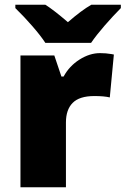

<svg xmlns="http://www.w3.org/2000/svg" viewBox="-20 -786 527 806"><path d="M399.9 -563Q424.8 -563 447.3 -559.1L458 -557.1L440.9 -377Q417.5 -382.8 376 -382.8Q313.5 -382.8 285.2 -354.2Q256.8 -325.7 256.8 -272V0H65.9V-553.2H208L237.8 -464.8H247.1Q271 -508.8 313.7 -535.9Q356.4 -563 399.9 -563ZM487.3 -766.1V-752Q455.1 -719.7 419.4 -678.7Q383.8 -637.7 362.3 -606H170.4Q151.4 -635.3 116.5 -675.5Q81.5 -715.8 44.4 -752V-766.1H170.4Q204.1 -745.1 265.1 -692.9Q322.3 -742.7 363.3 -766.1Z"/></svg>

Font: Open Sans ExtBd
Style: Bold
Weight: 800
Foundry: Ascender Corporation
Version: Version 1.10